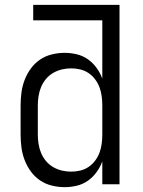

<svg xmlns="http://www.w3.org/2000/svg" viewBox="-20 -760 590 792"><path d="M247 12Q220 12 193.5 5.5Q167 -1 145 -16Q123 -31 107 -53Q91 -75 81.5 -100Q72 -125 68.5 -151.5Q65 -178 65 -205V-325Q65 -352 68.5 -378.5Q72 -405 81.5 -430Q91 -455 107 -477Q123 -499 145 -514Q167 -529 193.5 -535.5Q220 -542 247 -542Q272 -542 297 -536Q322 -530 342.5 -515.5Q363 -501 378 -480.5Q393 -460 402 -436V-676H117V-740H473V0H402V-94Q393 -70 378 -49.5Q363 -29 342.5 -14.5Q322 0 297 6Q272 12 247 12ZM274 -52Q293 -52 311.5 -56.5Q330 -61 345.5 -71.5Q361 -82 372.5 -97.5Q384 -113 390.5 -130.5Q397 -148 399.5 -167Q402 -186 402 -205V-325Q402 -344 399.5 -363Q397 -382 390.5 -399.5Q384 -417 372.5 -432.5Q361 -448 345.5 -458.5Q330 -469 311.5 -473.5Q293 -478 274 -478Q254 -478 235 -473.5Q216 -469 199 -459Q182 -449 169.5 -434Q157 -419 149.5 -401Q142 -383 139 -363.5Q136 -344 136 -325V-205Q136 -186 139 -166.5Q142 -147 149.5 -129Q157 -111 169.5 -96Q182 -81 199 -71Q216 -61 235 -56.5Q254 -52 274 -52Z"/></svg>

Font: Lode Term
Style: Regular
Weight: 400
Monospace: yes
Designer: Belleve Invis
Foundry: Belleve Invis
Version: Version 29.2.0